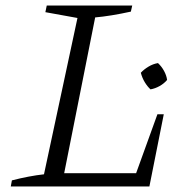

<svg xmlns="http://www.w3.org/2000/svg" viewBox="-20 -674 683 694"><path d="M549 -261H572L520 0H19L23 -22Q54 -30 83 -35.5Q112 -41 139 -44L260 -609L144 -630L149 -654H458L453 -632Q380 -616 324 -611L212 -48H472ZM524 -351Q513 -361 503.5 -376.5Q494 -392 489 -411Q500 -423 516.5 -433Q533 -443 551 -446Q564 -434 573 -417.5Q582 -401 584 -385Q573 -372 557 -363Q541 -354 524 -351Z"/></svg>

Font: Piazzolla 8pt ExtraLight
Style: Italic
Weight: 250
Italic angle: -11.3°
Designer: Juan Pablo del Peral
Foundry: Huerta Tipografica
Version: Version 2.001